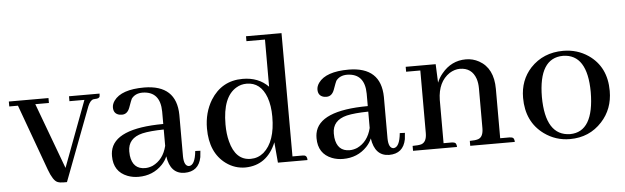

<svg xmlns="http://www.w3.org/2000/svg" viewBox="-44 -786 3085 947"><g transform="rotate(-5 1498.5 -312.5)"><path d="M199.2 -391.6V-416H2.9V-391.6H45.9L165 -64.5Q185.5 -8.8 207 0Q218.8 4.9 236.3 4.9H253.9L391.6 -358.4Q403.3 -386.7 418.9 -390.6Q423.8 -391.6 428.7 -391.6Q448.2 -391.6 451.2 -402.3Q452.1 -407.2 452.1 -416H300.8V-391.6H375L252.9 -65.4L131.8 -391.6Z M835.9 9.8Q906.2 9.8 919.9 -60.5Q921.9 -75.2 922.9 -91.8L897.5 -92.8Q890.6 -22.5 860.4 -21.5Q835.9 -23.4 835 -71.3V-277.3Q833 -425.8 673.8 -426.8Q560.5 -426.8 523.4 -375Q511.7 -358.4 511.7 -341.8Q511.7 -310.5 541 -303.7Q547.9 -302.7 553.7 -302.7Q580.1 -302.7 591.8 -334Q605.5 -372.1 608.4 -377Q627 -402.3 664.1 -402.3Q751 -400.4 752 -300.8V-239.3Q508.8 -238.3 488.3 -127Q486.3 -116.2 486.3 -103.5Q486.3 -26.4 553.7 0Q579.1 9.8 608.4 9.8Q679.7 9.8 726.6 -39.1Q744.1 -57.6 752.9 -79.1Q765.6 8.8 835.9 9.8ZM644.5 -30.3Q583 -30.3 574.2 -98.6Q573.2 -108.4 573.2 -119.1Q573.2 -184.6 645.5 -202.1Q683.6 -210.9 752 -211.9V-130.9Q735.4 -63.5 681.6 -38.1Q662.1 -30.3 644.5 -30.3Z M1298.8 0H1445.3Q1445.3 -20.5 1432.6 -23.4Q1427.7 -24.4 1421.9 -24.4H1373L1372.1 -634.8H1196.3V-610.4H1288.1V-377Q1239.3 -426.8 1161.1 -426.8Q1057.6 -426.8 1002 -337.9Q964.8 -276.4 964.8 -198.2Q964.8 -78.1 1042 -21.5Q1085 9.8 1137.7 9.8Q1245.1 7.8 1290 -101.6ZM1057.6 -210Q1057.6 -346.7 1127.9 -387.7Q1150.4 -401.4 1178.7 -401.4Q1248 -401.4 1276.4 -324.2Q1291 -283.2 1291 -228.5Q1291 -105.5 1231.4 -53.7Q1203.1 -30.3 1167 -30.3Q1091.8 -30.3 1067.4 -126Q1057.6 -163.1 1057.6 -210Z M1848.6 9.8Q1918.9 9.8 1932.6 -60.5Q1934.6 -75.2 1935.5 -91.8L1910.2 -92.8Q1903.3 -22.5 1873 -21.5Q1848.6 -23.4 1847.7 -71.3V-277.3Q1845.7 -425.8 1686.5 -426.8Q1573.2 -426.8 1536.1 -375Q1524.4 -358.4 1524.4 -341.8Q1524.4 -310.5 1553.7 -303.7Q1560.5 -302.7 1566.4 -302.7Q1592.8 -302.7 1604.5 -334Q1618.2 -372.1 1621.1 -377Q1639.6 -402.3 1676.8 -402.3Q1763.7 -400.4 1764.6 -300.8V-239.3Q1521.5 -238.3 1501 -127Q1499 -116.2 1499 -103.5Q1499 -26.4 1566.4 0Q1591.8 9.8 1621.1 9.8Q1692.4 9.8 1739.3 -39.1Q1756.8 -57.6 1765.6 -79.1Q1778.3 8.8 1848.6 9.8ZM1657.2 -30.3Q1595.7 -30.3 1586.9 -98.6Q1585.9 -108.4 1585.9 -119.1Q1585.9 -184.6 1658.2 -202.1Q1696.3 -210.9 1764.6 -211.9V-130.9Q1748 -63.5 1694.3 -38.1Q1674.8 -30.3 1657.2 -30.3Z M2161.1 -24.4H2121.1V-239.3Q2123 -328.1 2181.6 -367.2Q2207 -382.8 2232.4 -382.8Q2292 -382.8 2311.5 -326.2Q2318.4 -304.7 2318.4 -279.3V-82Q2318.4 -38.1 2293 -29.3Q2279.3 -24.4 2251 -24.4V0H2471.7Q2471.7 -21.5 2457 -23.4Q2453.1 -24.4 2447.3 -24.4H2401.4V-268.6Q2401.4 -371.1 2331.1 -410.2Q2300.8 -426.8 2266.6 -426.8Q2194.3 -426.8 2146.5 -368.2Q2129.9 -348.6 2120.1 -324.2L2116.2 -416H1967.8V-391.6H2038.1V-82Q2038.1 -37.1 2010.7 -28.3Q1996.1 -24.4 1967.8 -24.4V0H2185.5Q2185.5 -21.5 2170.9 -23.4Q2167 -24.4 2161.1 -24.4Z M2624 -209Q2625 -401.4 2745.1 -402.3Q2865.2 -400.4 2866.2 -212.9Q2865.2 -15.6 2747.1 -14.6Q2625 -16.6 2624 -209ZM2748 -426.8Q2649.4 -426.8 2585.9 -359.4Q2531.2 -299.8 2531.2 -212.9Q2531.2 -93.8 2617.2 -31.2Q2673.8 9.8 2744.1 9.8Q2840.8 9.8 2903.3 -58.6Q2960 -120.1 2960 -210Q2960 -329.1 2872.1 -389.6Q2817.4 -426.8 2748 -426.8Z"/></g></svg>

Font: Abhaya Libre Medium
Style: Regular
Weight: 500
Designer: Pushpananda Ekanayake, Sol Matas, Pathum Egodawatta
Foundry: Mooniak
Version: Version 1.050 ; ttfautohint (v1.6)